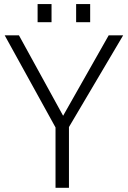

<svg xmlns="http://www.w3.org/2000/svg" viewBox="-20 -895 609 915"><path d="M159.2 -789.1V-875.5H225.6V-789.1ZM342.8 -789.1V-875.5H409.7V-789.1ZM244.6 0V-287.6L2.4 -726.6H70.3L280.8 -343.3L498 -726.6H566.9L308.6 -289.6V0Z"/></svg>

Font: Oxygen Light
Style: Regular
Weight: 300
Designer: vernon adams
Foundry: Vernon Adams
Version: Version Release 0.2.3 webfont; ttfautohint (v0.93.3-1d66) -l